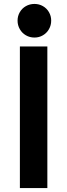

<svg xmlns="http://www.w3.org/2000/svg" viewBox="-20 -956 342 976"><path d="M81.1 -719.7H220.7V0H81.1ZM69.3 -851.1Q69.3 -874.5 80.6 -894Q91.8 -913.6 111.6 -924.8Q131.3 -936 155.3 -936Q178.7 -936 198.2 -924.8Q217.8 -913.6 229 -894Q240.2 -874.5 240.2 -851.1Q240.2 -827.6 229 -807.9Q217.8 -788.1 198.2 -776.6Q178.7 -765.1 155.3 -765.1Q131.3 -765.1 111.6 -776.6Q91.8 -788.1 80.6 -807.9Q69.3 -827.6 69.3 -851.1Z"/></svg>

Font: Reddit Sans Strawberry
Style: Bold
Weight: 700
Designer: Stephen Hutchings
Foundry: Reddit
Version: Version 1.013